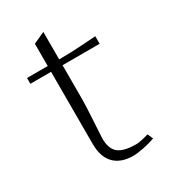

<svg xmlns="http://www.w3.org/2000/svg" viewBox="-149 -646 643 729"><g transform="rotate(-30 172.5 -281.5)"><path d="M107.9 -424.8H17.1V-450.2H107.9V-547.9L158.2 -570.8V-450.2Q209 -450.2 264.6 -454.1Q320.3 -458 320.8 -458V-424.8H158.2V-274.9Q158.2 -250 154.1 -181.6Q149.9 -113.3 149.9 -107.9Q149.9 -63 173.1 -43.9Q196.3 -24.9 252 -24.9Q268.1 -24.9 306.2 -36.1L316.9 -12.2Q291.5 -2.9 262.9 2.4Q234.4 7.8 221.2 7.8Q166 7.8 137 -21.7Q107.9 -51.3 107.9 -107.9Z"/></g></svg>

Font: Resagokr
Style: Light
Weight: 300
Designer: gluk
Foundry: gluk
Version: Version 0.95